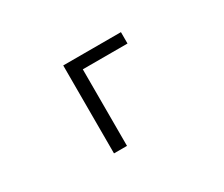

<svg xmlns="http://www.w3.org/2000/svg" viewBox="-96 -782 1191 1023"><g transform="rotate(-30 500.0 -270.5)"><path d="M437 0H357V-541H712V-471H437Z"/></g></svg>

Font: IBM Plex Sans JP
Style: Regular
Weight: 400
Designer: Mike Abbink; Paul van der Laan; Pieter van Rosmalen; Wujin Sim; Yejin Wi; Jinhee Kim; Boomi Park; Yona Kim; Kichan Ma
Foundry: Sandoll Inc.
Version: Version 1.001